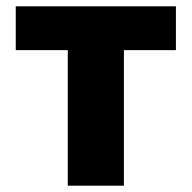

<svg xmlns="http://www.w3.org/2000/svg" viewBox="-20 -589 608 609"><path d="M195 0H373V-430H538V-569H30V-430H195Z"/></svg>

Font: Noto Sans CJK TC Black
Style: Regular
Weight: 900
Designer: Ryoko NISHIZUKA 西塚涼子 (kana, bopomofo & ideographs); Paul D. Hunt (Latin, Greek & Cyrillic); Sandoll Communications 산돌커뮤니
Foundry: Adobe
Version: Version 2.004;hotconv 1.0.118;makeotfexe 2.5.65603